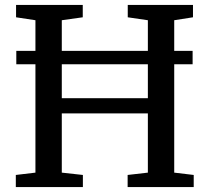

<svg xmlns="http://www.w3.org/2000/svg" viewBox="-20 -763 854 783"><path d="M124.5 -59V-680.5L45.5 -692.5V-743H317.5V-692.5L232 -680.5V-362.5H583V-680.5L501 -692.5V-743H767V-692.5L690.5 -680.5V-59L770 -49.5V0H500.5V-49.5L583 -59V-300.5H232V-59L318 -49.5V0H44.5V-49.5ZM765.5 -555.5V-501H46.5V-555.5Z"/></svg>

Font: Merriweather Light 18pt
Style: Regular
Weight: 400
Version: Version 2.100